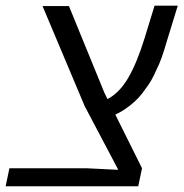

<svg xmlns="http://www.w3.org/2000/svg" viewBox="-50 -651 642 671"><path d="M571.3 -631.3Q540 -530.3 534.2 -510.7Q534.2 -510.7 525.4 -481.4Q515.1 -447.8 506.3 -427.7Q497.6 -407.7 488.3 -388.7Q479 -369.6 469.7 -356Q460.4 -342.3 447.8 -325.7Q435.1 -309.1 420.9 -296.4Q389.2 -267.1 353 -250.5L446.3 -63L433.1 0H-30.3L-17.1 -63H251.5L361.8 -57.6L362.3 -59.6L246.1 -279.8L98.6 -629.9H190.9L314.9 -326.7L325.7 -304.7Q368.2 -327.1 398.7 -379.9Q429.2 -432.6 455.6 -518.6L490.2 -631.3Z"/></svg>

Font: Open Sans Hebrew
Style: Italic
Weight: 400
Italic angle: -12°
Foundry: Ascender Corporation, Yanek Iontef
Version: Version 2.001;PS 002.001;hotconv 1.0.70;makeotf.lib2.5.58329